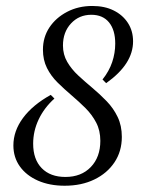

<svg xmlns="http://www.w3.org/2000/svg" viewBox="-20 -602 488 634"><path d="M193.5 11.3Q143.5 11.3 105.2 -5.6Q66.9 -22.6 45.6 -52.4Q24.2 -82.3 24.2 -121.8Q24.2 -169.4 56 -212.5Q87.9 -255.6 147.6 -288.7L159.7 -276.6Q125.8 -246 107.7 -207.7Q89.5 -169.4 89.5 -127.4Q89.5 -75.8 117.7 -46.8Q146 -17.7 196 -17.7Q248.4 -17.7 279.8 -50.4Q311.3 -83.1 311.3 -137.1Q311.3 -171 297.6 -197.2Q283.9 -223.4 262.5 -244.8Q241.1 -266.1 216.9 -286.7Q192.7 -307.3 170.6 -329Q148.4 -350.8 135.1 -377.4Q121.8 -404 121.8 -437.9Q121.8 -479 143.1 -511.3Q164.5 -543.5 201.6 -562.9Q238.7 -582.3 284.7 -582.3Q325.8 -582.3 355.6 -567.3Q385.5 -552.4 402.4 -526.2Q419.4 -500 419.4 -465.3Q419.4 -428.2 397.6 -394Q375.8 -359.7 330.6 -327.4L318.5 -339.5Q340.3 -366.9 350.4 -396.8Q360.5 -426.6 360.5 -458.1Q360.5 -503.2 339.9 -528.2Q319.4 -553.2 281.5 -553.2Q241.1 -553.2 214.5 -524.6Q187.9 -496 187.9 -451.6Q187.9 -421.8 202 -397.6Q216.1 -373.4 238.3 -352.8Q260.5 -332.3 285.1 -311.7Q309.7 -291.1 332.3 -267.7Q354.8 -244.4 368.5 -215.7Q382.3 -187.1 382.3 -150Q382.3 -102.4 358.1 -66.1Q333.9 -29.8 291.5 -9.3Q249.2 11.3 193.5 11.3Z"/></svg>

Font: Playfair 5pt SemiExpanded Light Light
Style: Italic
Weight: 300
Italic angle: -15.6°
Version: Version 2.203